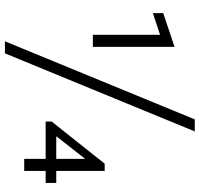

<svg xmlns="http://www.w3.org/2000/svg" viewBox="-36 -712 828 797"><g transform="rotate(90 378.5 -314.0)"><path d="M175 -624V-285H125V-564L35 -534V-577ZM476 -708H526L202 80H152ZM640 0V-89H485V-114L660 -334H690V-133H740V-89H690V0ZM640 -133V-253L546 -133Z"/></g></svg>

Font: Madhuban
Style: Regular
Weight: 400
Designer: jaikishan Patel
Foundry: MagicType
Version: Version 1.000